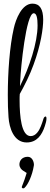

<svg xmlns="http://www.w3.org/2000/svg" viewBox="-20 -781 276 1058"><path d="M127 4C183 4 211 -37 227 -86C232 -101 236 -116 236 -126V-128C236 -136 234 -139 231 -139C227 -139 222 -134 220 -128C215 -112 210 -97 205 -85C196 -62 178 -31 149 -31C98 -31 88 -139 88 -230C88 -241 88 -252 89 -263C115 -310 145 -369 165 -425C205 -533 218 -625 218 -672C218 -731 199 -761 159 -761C100 -761 67 -675 56 -625C33 -526 23 -380 23 -257C23 -212 24 -171 27 -135C31 -78 55 4 127 4ZM90 -306C91 -323 92 -336 92 -344C94 -399 123 -708 166 -708C182 -708 187 -680 187 -641C187 -546 142 -411 90 -306ZM108 257C110 257 114 256 116 253C134 237 158 185 166 134C166 132 167 130 167 128C167 108 156 83 133 83C101 83 87 105 87 125C87 134 90 141 94 147C104 160 110 160 127 172C120 195 110 225 101 246C100 248 100 249 100 250C100 254 104 257 108 257Z"/></svg>

Font: Style Script
Style: Regular
Weight: 400
Designer: Robert E. Leuschke
Foundry: Robert E. Leuschke
Version: Version 1.010